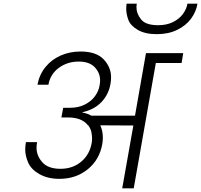

<svg xmlns="http://www.w3.org/2000/svg" viewBox="-20 -1031 1101 1051"><path d="M1061 -1011Q1054 -967 1026 -929Q998 -891 950 -867.5Q902 -844 838 -844Q774 -844 734 -867.5Q694 -891 682.5 -922.5Q671 -954 671 -982Q671 -996 673 -1011H729Q727 -1001 727 -991Q727 -956 752.5 -924.5Q778 -893 846 -893Q892 -893 926.5 -910Q961 -927 981 -954Q1001 -981 1006 -1011ZM983 -740 974 -686H833L712 0H649L710 -344L529 -345Q543 -314 543 -278Q543 -261 540 -243Q525 -157 460.5 -104.5Q396 -52 305 -52Q242 -52 196.5 -77.5Q151 -103 134.5 -140.5Q118 -178 118 -213Q118 -232 122 -253H183Q180 -237 180 -222Q180 -179 211.5 -143Q243 -107 311 -107Q378 -107 424.5 -146Q471 -185 482 -249Q484 -261 484 -273Q484 -287 480.5 -306.5Q477 -326 463 -345H461L460 -347Q426 -388 353 -388H316L326 -441H363Q409 -441 444 -458.5Q479 -476 499.5 -504Q520 -532 525 -563Q528 -578 528 -591Q528 -632 498.5 -663Q469 -694 411 -694Q349 -694 302 -659.5Q255 -625 245 -567H185Q195 -622 228.5 -663.5Q262 -705 312 -727Q362 -749 421 -749Q507 -749 547.5 -706Q588 -663 588 -608Q588 -591 585 -573Q575 -514 535.5 -472.5Q496 -431 432 -417L431 -415Q459 -410 480 -398H719L779 -740Z"/></svg>

Font: Fz Poppins Light
Style: Italic
Weight: 300
Italic angle: -10°
Designer: Ninad Kale (Devanagari), Jonny Pinhorn (Latin)
Foundry: Indian Type Foundry
Version: Vit hóa bi Vntype.Com & FontZin.Com